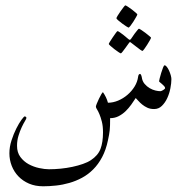

<svg xmlns="http://www.w3.org/2000/svg" viewBox="-20 -438 698 699"><path d="M604 -149.9Q604 -135.3 600.3 -116.5Q596.7 -97.7 588.9 -80.8Q581.1 -64 569.3 -52.5Q557.6 -41 541 -41Q526.9 -41 516.4 -45.9Q505.9 -50.8 497.8 -57.4Q489.7 -64 483.9 -70.6Q478 -77.1 474.1 -81.1Q466.8 -69.8 457.8 -57.1Q448.7 -44.4 437.5 -33.4Q426.3 -22.5 412.1 -15.1Q397.9 -7.8 380.9 -7.8Q380.9 7.8 380.6 17.8Q380.4 27.8 379.4 36.4Q378.4 44.9 377 53Q375.5 61 373 72.8Q365.7 107.9 351.8 134Q337.9 160.2 319.3 178.7Q300.8 197.3 278.6 209.2Q256.3 221.2 232.4 228Q208.5 234.9 184.1 237.5Q159.7 240.2 137.2 240.2Q108.4 240.2 85.7 230.5Q63 220.7 47.1 204.1Q31.2 187.5 22.7 165.8Q14.2 144 14.2 120.1Q14.2 96.7 22 72.8Q29.8 48.8 39.6 29.5Q49.3 10.3 58.3 -2Q67.4 -14.2 69.8 -14.2Q72.3 -14.2 74.2 -12.5Q76.2 -10.7 76.2 -8.8Q76.2 -5.9 70.8 2.9Q65.4 11.7 59.1 25.1Q52.7 38.6 47.4 55.9Q42 73.2 42 92.8Q42 117.2 54.2 133.5Q66.4 149.9 84.2 159.7Q102.1 169.4 122.3 173.8Q142.6 178.2 158.2 178.2Q179.2 178.2 201.2 176Q223.1 173.8 243.7 169.4Q264.2 165 281.7 158.9Q299.3 152.8 311 145Q336.9 127.9 345.9 104Q355 80.1 355 43.9Q355 21 350.8 4.9Q346.7 -11.2 342 -22.2Q337.4 -33.2 333.3 -39.6Q329.1 -45.9 329.1 -49.8Q329.1 -52.7 332.5 -61Q335.9 -69.3 340.3 -78.6Q344.7 -87.9 348.9 -95Q353 -102.1 355 -102.1Q360.8 -93.8 365.5 -84.2Q370.1 -74.7 373 -64Q391.6 -64 410.2 -71.8Q428.7 -79.6 444.1 -92.8Q459.5 -106 470 -123Q480.5 -140.1 482.9 -159.2Q484.4 -168.9 490.2 -168.9Q491.2 -168.9 493.2 -165.8Q495.1 -162.6 496.1 -157.2Q498 -142.6 506.3 -132.8Q514.6 -123 525.1 -116.9Q535.6 -110.8 546.1 -108.4Q556.6 -106 564 -106Q565.4 -106 568.4 -107.2Q571.3 -108.4 574 -110.1Q576.7 -111.8 578.9 -113.8Q581.1 -115.7 581.1 -117.2Q581.1 -120.6 577.6 -124.5Q574.2 -128.4 570.1 -131.8Q565.9 -135.3 562.5 -138.2Q559.1 -141.1 559.1 -142.1Q559.1 -143.6 561.3 -152.8Q563.5 -162.1 566.9 -172.6Q570.3 -183.1 573.5 -191.7Q576.7 -200.2 579.1 -200.2Q583 -200.2 587.4 -194.6Q591.8 -189 595.5 -180.9Q599.1 -172.9 601.6 -164.3Q604 -155.8 604 -149.9ZM480 -385.7Q480 -383.8 475.6 -376Q471.2 -368.2 465.8 -359.6Q460.4 -351.1 455.1 -344.2Q449.7 -337.4 447.8 -337.4Q446.8 -337.4 439.7 -342Q432.6 -346.7 424.6 -352.5Q416.5 -358.4 410.2 -364Q403.8 -369.6 403.8 -371.6Q403.8 -373.5 408.4 -381.1Q413.1 -388.7 418.9 -397Q424.8 -405.3 429.9 -411.9Q435.1 -418.5 436 -418.5Q438 -418.5 445.3 -413.8Q452.6 -409.2 460.2 -403.3Q467.8 -397.5 473.9 -392.1Q480 -386.7 480 -385.7ZM529.8 -300.8Q529.8 -298.8 525.4 -291Q521 -283.2 515.6 -274.7Q510.3 -266.1 505.1 -259.3Q500 -252.4 498 -252.4Q497.1 -252.4 490.5 -257.1Q483.9 -261.7 476.6 -267.6Q467.8 -273.9 457 -282.7Q455.1 -284.7 453.1 -284.7Q451.7 -284.7 449.7 -281.7Q441.9 -271 436 -262.7Q430.7 -255.4 426 -249.5Q421.4 -243.7 419.9 -243.7Q418.5 -243.7 411.4 -248.3Q404.3 -252.9 396.5 -259Q388.7 -265.1 382.3 -270.8Q376 -276.4 376 -277.8Q376 -279.3 380.6 -286.9Q385.3 -294.4 390.9 -302.7Q396.5 -311 401.6 -317.9Q406.7 -324.7 407.7 -324.7Q410.2 -324.7 416.7 -320.1Q423.3 -315.4 430.2 -310.1Q438.5 -303.7 447.8 -295.4Q451.2 -293 452.6 -293Q454.1 -293 457 -296.4Q463.9 -306.6 469.7 -314.9Q475.1 -321.8 479.7 -327.6Q484.4 -333.5 485.8 -333.5Q487.3 -333.5 494.4 -328.9Q501.5 -324.2 509.3 -318.4Q517.1 -312.5 523.4 -307.1Q529.8 -301.8 529.8 -300.8Z"/></svg>

Font: Scheherazade
Style: Regular
Weight: 400
Designer: SIL International
Foundry: SIL International
Version: Version 2.100 (build 932/914)